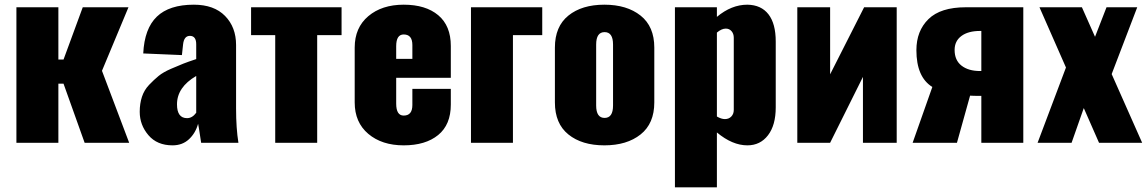

<svg xmlns="http://www.w3.org/2000/svg" viewBox="-20 -609 4893 819"><path d="M50 0V-578H229V-355H251L333 -578H528L415 -307L531 0H341L251 -252H229V0Z M716 11Q650 11 613 -32.5Q576 -76 576 -132Q576 -167 585.5 -196Q595 -225 616 -247Q637 -269 656.5 -285Q676 -301 709.5 -315.5Q743 -330 762 -337.5Q781 -345 817 -357V-420Q817 -456 790 -456Q765 -456 761 -420L756 -374L591 -381Q596 -487 649 -538Q702 -589 807 -589Q893 -589 940 -541Q987 -493 987 -417V-146Q987 -62 997 0H838Q826 -80 825 -81Q814 -41 786 -15Q758 11 716 11ZM778 -105Q800 -105 817 -128V-285Q735 -237 735 -164Q735 -105 778 -105Z M1154 0V-459H1051V-578H1437V-459H1333V0Z M1493 -172V-406Q1493 -491 1551 -540Q1609 -589 1702 -589Q1796 -589 1849.5 -544Q1903 -499 1903 -413V-277H1670V-167Q1670 -116 1702 -116Q1739 -116 1739 -161V-230H1903V-163Q1903 -77 1849 -33Q1795 11 1702 11Q1609 11 1551 -38Q1493 -87 1493 -172ZM1670 -358H1739V-417Q1739 -462 1702 -462Q1670 -462 1670 -412Z M1989 0V-578H2293V-459H2168V0Z M2347 -172V-406Q2347 -496 2404.5 -542.5Q2462 -589 2558 -589Q2654 -589 2712.5 -542.5Q2771 -496 2771 -406V-172Q2771 -82 2712.5 -35.5Q2654 11 2558 11Q2462 11 2404.5 -35.5Q2347 -82 2347 -172ZM2595 -159V-419Q2595 -472 2559 -472Q2523 -472 2523 -419V-159Q2523 -106 2559 -106Q2595 -106 2595 -159Z M2859 190V-578H3038V-537Q3100 -589 3168 -589Q3227 -588 3258 -548Q3289 -508 3289 -432V-151Q3289 -75 3256 -32Q3223 11 3168 11Q3104 11 3038 -44V190ZM3072 -101Q3089 -101 3099.5 -112Q3110 -123 3110 -140V-448Q3110 -465 3100.5 -476Q3091 -487 3076 -487Q3058 -487 3038 -470V-112Q3057 -101 3072 -101Z M3381 0V-578H3521V-292L3666 -578H3805V0H3661V-281L3521 0Z M3873 0 3957 -238Q3889 -280 3889 -395Q3889 -477 3940.5 -527.5Q3992 -578 4100 -578H4345V0H4166V-200Q4129 -200 4118 -201L4062 0ZM4161 -306H4166V-477H4161Q4110 -477 4081 -455.5Q4052 -434 4052 -396Q4052 -352 4081.5 -329Q4111 -306 4161 -306Z M4406 0 4527 -321 4414 -578H4595L4651 -452L4700 -578H4831L4722 -293L4852 0H4668L4603 -148L4551 0Z"/></svg>

Font: Oswald Heavy
Style: Regular
Weight: 400
Designer: Vernon Adams
Foundry: Vernon Adams
Version: Version 4.101